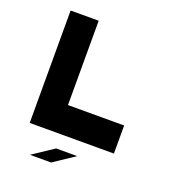

<svg xmlns="http://www.w3.org/2000/svg" viewBox="-130 -668 825 910"><g transform="rotate(20 283.0 -213.0)"><path d="M212.4 -141.6H495.6V0H70.8V-566.9H212.4ZM336.4 70.8 230 141.6H123.5L230 70.8Z"/></g></svg>

Font: Blazma
Style: Regular
Weight: 400
Designer: GGBotNet
Version: 1.00